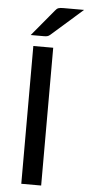

<svg xmlns="http://www.w3.org/2000/svg" viewBox="-61 -962 459 996"><g transform="rotate(5 168.0 -463.5)"><path d="M71 0ZM193 0H89.5V-717.5H193ZM335.5 -927 172.5 -783.5Q164.5 -776.5 157.5 -774.8Q150.5 -773 139 -773H71L185 -910Q189.5 -916 193.5 -919.2Q197.5 -922.5 202.5 -924.2Q207.5 -926 213.8 -926.5Q220 -927 228.5 -927Z"/></g></svg>

Font: Lato Medium
Style: Regular
Weight: 500
Designer: Lukasz Dziedzic
Foundry: tyPoland Lukasz Dziedzic
Version: Version 2.006; 2014-01-15